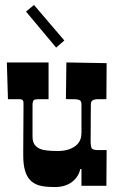

<svg xmlns="http://www.w3.org/2000/svg" viewBox="-20 -753 488 778"><path d="M75.2 -336.9Q75.2 -351.1 59.1 -351.1H12.2L7.8 -500H176.8V-351.1H139.2Q121.6 -351.1 117.7 -347.7Q111.8 -343.3 111.8 -327.1V-198.2Q111.8 -149.9 167.5 -143.6Q185.5 -141.1 213.4 -141.1Q241.2 -141.1 261 -148.4Q280.8 -155.8 292 -167Q310.1 -185.1 310.1 -213.9V-329.1Q310.1 -344.7 301.3 -347.9Q292.5 -351.1 278.8 -351.1H259.8Q248 -351.1 247.1 -352.1L249 -500L412.1 -497.1L411.1 -351.1H377Q348.1 -351.1 348.1 -332V-320.3L347.7 -272.9V-244.1Q347.2 -210 347.2 -183.3Q347.2 -156.7 352.5 -150.9Q357.9 -145 376 -145H412.1L411.1 0H310.1V-67.9H305.2Q298.3 -35.6 271.2 -15.4Q244.1 4.9 202.6 4.9Q161.1 4.9 138.7 -1.7Q116.2 -8.3 102.1 -23.4Q74.2 -52.2 74.2 -122.1V-145L75.2 -317.4ZM117.7 -732.9 240.7 -588.9 207.5 -560.1 85.4 -706.1Z"/></svg>

Font: Smokum
Style: Regular
Weight: 400
Designer: Astigmatic (AOETI)
Foundry: Astigmatic (AOETI)
Version: Version 1.001